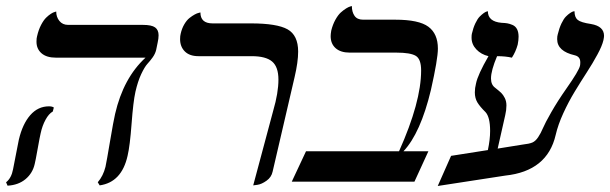

<svg xmlns="http://www.w3.org/2000/svg" viewBox="-41 -598 2008 632"><path d="M404.8 -295.9Q397.5 -263.2 392.1 -190.4Q386.7 -117.7 378.9 -85Q359.4 2 287.1 12.2L280.8 2Q298.8 -19 306.2 -48.8Q310.1 -66.9 321.3 -133.5Q332.5 -200.2 337.9 -223.1Q365.2 -341.3 438 -408.2H143.1Q112.3 -408.2 95.7 -422.6Q79.1 -437 79.1 -460.9Q79.1 -473.1 81.1 -479Q85.9 -500 94.2 -515.9Q102.5 -531.7 110.8 -539.8Q119.1 -547.9 126.7 -552.7Q134.3 -557.6 139.2 -558.6L144 -560.1Q144 -542 154.5 -529.1Q165 -516.1 183.1 -516.1H429.2Q458 -516.1 469.5 -507.8Q481 -499.5 481 -481.9Q481 -471.2 478 -458L473.1 -434.1Q470.2 -421.4 461.7 -409.4Q453.1 -397.5 444.1 -387.7Q435.1 -377.9 423.8 -354Q412.6 -330.1 404.8 -295.9ZM92.8 -159.2Q90.3 -149.4 83 -108.4Q75.7 -67.4 73.2 -58.1Q66.4 -27.8 43 -8.3Q19.5 11.2 -16.1 13.2L-21 2Q-3.4 -11.7 2 -41Q3.9 -51.3 11.7 -90.8Q19.5 -130.4 21 -138.2Q33.2 -189.9 58.6 -219Q84 -248 120.1 -248Q130.9 -248 136.2 -244.1L132.8 -231Q119.6 -223.6 108.9 -203.9Q98.1 -184.1 92.8 -159.2Z M792.5 12.2 858.4 -233.9Q875.5 -292.5 875.5 -335.9Q875.5 -377.9 854.7 -395.5Q834 -413.1 787.6 -413.1H612.3Q583 -413.1 567.4 -428.7Q551.8 -444.3 551.8 -469.2Q551.8 -480 553.7 -486.8Q557.6 -504.4 565.7 -518.1Q573.7 -531.7 582.8 -538.8Q591.8 -545.9 599.9 -550.3Q607.9 -554.7 613.3 -555.7L618.7 -557.1Q618.7 -521 658.7 -521H784.7Q870.6 -521 905.5 -501.5Q940.4 -481.9 940.4 -428.2Q940.4 -394 928.7 -344.2L856.4 -33.2Q852.5 -14.6 836.4 -3.2Q820.3 8.3 806.6 10.3Z M1260.3 -533.2Q1337.9 -533.2 1369.1 -510Q1400.4 -486.8 1400.4 -438Q1400.4 -403.8 1377.4 -301.8Q1343.3 -159.7 1287.1 -100.1H1369.1L1323.2 0H919.4L966.3 -100.1H1272.5Q1345.2 -262.2 1345.2 -366.2Q1345.2 -403.8 1327.4 -414.3Q1309.6 -424.8 1264.2 -424.8H1110.4Q1080.1 -424.8 1063.7 -439.5Q1047.4 -454.1 1047.4 -479Q1047.4 -485.4 1049.3 -497.1Q1054.2 -517.1 1063 -533Q1071.8 -548.8 1080.8 -556.9Q1089.8 -564.9 1098.1 -570.1Q1106.4 -575.2 1111.8 -576.7L1117.2 -578.1Q1117.2 -558.6 1126 -545.9Q1134.8 -533.2 1154.3 -533.2Z M1679.2 -122.1Q1701.2 -124.5 1711.4 -128.9Q1721.7 -133.3 1730.5 -146.5Q1739.3 -159.7 1746.1 -176Q1752.9 -192.4 1773.7 -228.8Q1794.4 -265.1 1823.2 -306.2Q1864.7 -365.2 1868.2 -381.8Q1869.1 -385.7 1869.1 -393.1Q1869.1 -411.6 1851.1 -416Q1793 -429.2 1793 -469.2Q1793 -479 1794.9 -484.9Q1799.8 -505.4 1807.1 -520.8Q1814.5 -536.1 1821.8 -543.5Q1829.1 -550.8 1835.7 -555.2Q1842.3 -559.6 1846.2 -560.5L1850.1 -561Q1850.1 -541 1860.6 -532.5Q1871.1 -523.9 1904.3 -519Q1947.3 -511.7 1947.3 -480Q1947.3 -475.6 1945.3 -465.8Q1940.9 -446.8 1925.5 -418.5Q1910.2 -390.1 1890.4 -359.6Q1870.6 -329.1 1850.6 -296.1Q1830.6 -263.2 1813.2 -225.3Q1795.9 -187.5 1788.1 -153.8Q1760.7 -34.7 1622.1 -20L1399.9 14.2L1443.8 -85L1564.9 -104Q1572.3 -138.7 1572.3 -167Q1572.3 -212.4 1557.1 -229Q1539.1 -246.6 1530.5 -260.7Q1522 -274.9 1522 -293.9Q1522 -308.1 1525.9 -323.2Q1531.7 -352.1 1566.9 -413.1Q1542.5 -418.9 1526.9 -435.5Q1511.2 -452.1 1511.2 -474.1Q1511.2 -482.9 1512.2 -486.8Q1516.6 -506.3 1523.7 -521.2Q1530.8 -536.1 1537.8 -543.2Q1544.9 -550.3 1551 -554.7Q1557.1 -559.1 1561 -560.1L1564.9 -561Q1564.9 -526.9 1609.9 -522.9Q1621.6 -522.5 1628.9 -521.2Q1636.2 -520 1646 -515.9Q1655.8 -511.7 1660.9 -502Q1666 -492.2 1666 -477.1Q1666 -465.8 1663.1 -451.2Q1656.7 -427.7 1644 -408.2Q1623 -413.1 1595.2 -413.1Q1575.2 -365.7 1575.2 -339.8Q1575.2 -318.8 1588.9 -309.1Q1602.5 -298.3 1608.9 -292.2Q1615.2 -286.1 1620.6 -275.4Q1626 -264.6 1626 -251Q1626 -235.4 1622.1 -219.2L1597.2 -108.9Z"/></svg>

Font: Common Serif
Style: Bold Italic
Weight: 700
Italic angle: -12°
Designer: Philipp H. Poll, Khaled Hosny
Foundry: Stefan Peev, Context Ltd.
Version: Version 1.026